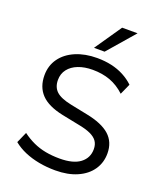

<svg xmlns="http://www.w3.org/2000/svg" viewBox="-168 -1043 972 1157"><g transform="rotate(20 317.5 -464.0)"><path d="M327 9Q271 9 221 -0.5Q171 -10 129 -28Q87 -46 54 -73L85 -143Q120 -117 157 -100Q194 -83 236 -75Q278 -67 327 -67Q414 -67 458 -100.5Q502 -134 502 -190Q502 -220 488 -240.5Q474 -261 443.5 -275Q413 -289 364 -298L255 -320Q159 -340 114.5 -386.5Q70 -433 70 -508Q70 -570 103.5 -616.5Q137 -663 197 -688.5Q257 -714 334 -714Q383 -714 426 -704.5Q469 -695 506 -675.5Q543 -656 571 -629L540 -560Q496 -601 445.5 -619.5Q395 -638 333 -638Q281 -638 241 -622.5Q201 -607 178.5 -578Q156 -549 156 -509Q156 -463 184.5 -436.5Q213 -410 281 -396L389 -374Q491 -354 539.5 -310.5Q588 -267 588 -194Q588 -135 556.5 -89Q525 -43 466 -17Q407 9 327 9ZM294 -765 412 -937H511L362 -765Z"/></g></svg>

Font: Nunito Sans 10pt
Style: Regular
Weight: 400
Designer: Vernon Adams
Foundry: Vernon Adams
Version: Version 3.101;gftools[0.9.27]